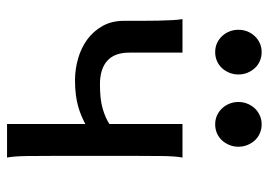

<svg xmlns="http://www.w3.org/2000/svg" viewBox="-129 -634 763 545"><g transform="rotate(90 252.5 -361.5)"><path d="M427.2 -498Q423.3 -477.5 422.9 -439.7Q422.4 -401.9 422.4 -351.6V-146.5Q422.4 -96.2 422.9 -58.3Q423.3 -20.5 427.2 0H332V-222.2Q320.8 -216.3 308.8 -211.2Q296.9 -206.1 282.2 -201.9Q267.6 -197.8 249.3 -195.3Q231 -192.9 207.5 -192.9Q176.3 -192.9 146 -201.7Q115.7 -210.4 92 -227.8Q68.4 -245.1 53.7 -271.2Q39.1 -297.4 39.1 -332V-382.3Q39.1 -407.7 38.6 -429.9Q38.1 -452.1 37.1 -470Q36.1 -487.8 34.2 -498H129.4V-346.7Q129.4 -305.2 152.6 -284.4Q175.8 -263.7 219.7 -263.7Q262.2 -263.7 288.6 -271.5Q314.9 -279.3 332 -290.5V-498ZM64.5 -656.7Q64.5 -670.4 69.3 -682.4Q74.2 -694.3 82.8 -703.4Q91.3 -712.4 102.8 -717.5Q114.3 -722.7 127.9 -722.7Q141.6 -722.7 153.3 -717.5Q165 -712.4 173.3 -703.4Q181.6 -694.3 186.5 -682.4Q191.4 -670.4 191.4 -656.7Q191.4 -643.1 186.5 -631.1Q181.6 -619.1 173.3 -610.1Q165 -601.1 153.3 -595.9Q141.6 -590.8 127.9 -590.8Q114.3 -590.8 102.8 -595.9Q91.3 -601.1 82.8 -610.1Q74.2 -619.1 69.3 -631.1Q64.5 -643.1 64.5 -656.7ZM269.5 -656.7Q269.5 -670.4 274.4 -682.4Q279.3 -694.3 287.8 -703.4Q296.4 -712.4 307.9 -717.5Q319.3 -722.7 333 -722.7Q346.7 -722.7 358.4 -717.5Q370.1 -712.4 378.4 -703.4Q386.7 -694.3 391.6 -682.4Q396.5 -670.4 396.5 -656.7Q396.5 -643.1 391.6 -631.1Q386.7 -619.1 378.4 -610.1Q370.1 -601.1 358.4 -595.9Q346.7 -590.8 333 -590.8Q319.3 -590.8 307.9 -595.9Q296.4 -601.1 287.8 -610.1Q279.3 -619.1 274.4 -631.1Q269.5 -643.1 269.5 -656.7Z"/></g></svg>

Font: Andika
Style: Regular
Weight: 400
Designer: Victor Gaultney, Annie Olsen, Julie Remington, Don Collingsworth, Eric Hays
Foundry: SIL International
Version: Version 1.001